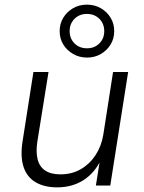

<svg xmlns="http://www.w3.org/2000/svg" viewBox="-20 -799 621 827"><path d="M226 8Q171 8 133.5 -14Q96 -36 81.5 -80Q67 -124 77 -189L124 -489H189L141 -190Q134 -145 142 -113Q150 -81 174.5 -64.5Q199 -48 240 -48Q290 -48 328.5 -70.5Q367 -93 392 -131.5Q417 -170 425 -219L467 -489H532L455 0H393L411 -113H416Q388 -54 339.5 -23Q291 8 226 8ZM355 -551Q322 -551 295 -566.5Q268 -582 252.5 -607.5Q237 -633 237 -665Q237 -697 252.5 -722.5Q268 -748 294.5 -763.5Q321 -779 354 -779Q388 -779 414.5 -763.5Q441 -748 456.5 -722.5Q472 -697 472 -665Q472 -633 456.5 -607.5Q441 -582 414.5 -566.5Q388 -551 355 -551ZM355 -591Q387 -591 408 -612Q429 -633 429 -665Q429 -697 408 -718Q387 -739 354 -739Q322 -739 301 -718Q280 -697 280 -665Q280 -633 301 -612Q322 -591 355 -591Z"/></svg>

Font: Nunito Sans 10pt Light
Style: Italic
Weight: 300
Italic angle: -9°
Designer: Vernon Adams
Foundry: Vernon Adams
Version: Version 3.101;gftools[0.9.27]